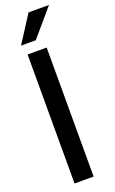

<svg xmlns="http://www.w3.org/2000/svg" viewBox="-172 -939 584 979"><g transform="rotate(-20 119.5 -450.0)"><path d="M239 -900 114 -754H34L128 -900ZM50 -700H153.5V0H50Z"/></g></svg>

Font: Overused Grotesk Medium
Style: Regular
Weight: 525
Version: Version 0.004